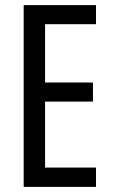

<svg xmlns="http://www.w3.org/2000/svg" viewBox="-20 -734 442 754"><path d="M357 0H73V-714H357V-639H157V-410H345V-335H157V-76H357Z"/></svg>

Font: Noto Sans Bengali ExtraCondensed
Style: Regular
Weight: 400
Width: 2
Designer: Jelle Bosma - Monotype Design Team
Foundry: Monotype Imaging Inc.
Version: Version 2.003; ttfautohint (v1.8.4.7-5d5b)